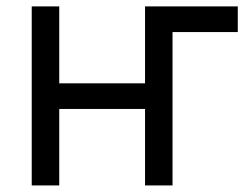

<svg xmlns="http://www.w3.org/2000/svg" viewBox="-20 -565 759 585"><path d="M704.5 -545.5H421.9V-311.1H160.5V-545.5H76.7V0H160.5V-233H421.9V0H505.7V-467.3H704.5Z"/></svg>

Font: Margiela Sans
Style: Regular
Weight: 400
Designer: Stefan Endress, Andreas Faust
Version: Version 1.100;FEAKit 1.0